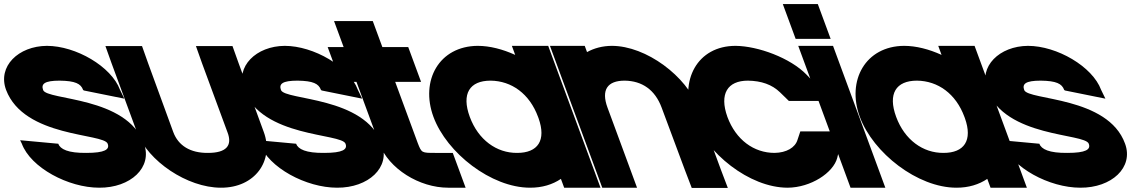

<svg xmlns="http://www.w3.org/2000/svg" viewBox="-191 -852 5564 938"><path d="M395.4 -413 416.3 -370 218.4 -410 214.9 -413C203.9 -443 176.9 -457 100.6 -458C25.8 -458 8.8 -442 19.8 -412C38.6 -361 428.9 -382 512.4 -150C555.2 -34 446.8 66 293.5 65C142.8 65 -41.2 -33 -84.4 -150L-92.6 -167L91.1 -150H93.4C103.4 -123 141.4 -104 230.8 -105C321.6 -105 345.3 -122 335.3 -149L334.9 -150C315.8 -202 -73.1 -179 -161.4 -413C-203.8 -528 -100.9 -627 37.9 -628C179.4 -628 353.4 -527 395.4 -413Z M354 -543 324 -627H502.8L533 -542L655.4 -207C679.8 -141 738.2 -104 825.3 -105C913.8 -105 945.8 -140 920.3 -206L919.9 -207L796 -543L766.2 -627H944.8L975.2 -542L1097.7 -207C1149 -68 1055.1 66 888 65C723.5 65 530.9 -66 478.3 -206L477.9 -207Z M1557.4 -413 1578.3 -370 1380.4 -410 1376.9 -413C1365.9 -443 1338.9 -457 1262.6 -458C1187.8 -458 1170.8 -442 1181.8 -412C1200.6 -361 1590.9 -382 1674.4 -150C1717.2 -34 1608.8 66 1455.5 65C1304.8 65 1120.8 -33 1077.6 -150L1069.4 -167L1253.1 -150H1255.4C1265.4 -123 1303.4 -104 1392.8 -105C1483.6 -105 1507.3 -122 1497.3 -149L1496.9 -150C1477.8 -202 1088.9 -179 1000.6 -413C958.2 -528 1061.1 -627 1199.9 -628C1341.4 -628 1515.4 -527 1557.4 -413Z M1739.7 -452 1850.3 -152C1868.8 -105 1868.8 -105 1936 -105H2021L2083.7 65H1998.7C1857.9 65 1708.2 -27 1661.5 -151L1661.1 -152L1550.5 -452H1472.5L1409.8 -622H1487.8L1472.3 -664L1441 -749H1630.2L1661.5 -664L1677 -622H1718.4H1803.4L1866.1 -452H1781.1Z M1926.6 -281C1861 -459 1954.7 -627 2142.9 -628C2201.6 -628 2264.8 -611.6 2325.9 -583.8L2309.7 -628H2487.2L2518.5 -543L2613.8 -284.5L2615.1 -281L2711.4 -20L2742.7 65H2565.2L2549.3 21.9C2508.8 49.3 2457.7 65.3 2398.5 65C2208.7 65 1991.5 -105 1926.6 -281ZM2104.1 -281C2145.4 -169 2234.9 -104 2335.8 -105C2436.4 -105 2479 -165.8 2439.8 -275.2L2437.6 -281C2396 -394 2308.3 -457 2205.6 -458C2103.2 -458 2062.5 -394 2104.1 -281Z M2676.9 -597.5C2711.3 -616.6 2752.3 -627.7 2797.9 -628C2967 -628 3164.1 -478 3219.2 -326L3332 -20L3364.7 66H3188.4L3155.9 -19L3041.5 -326C3009.4 -413 2946.1 -457 2860.6 -458C2776.6 -458 2744.9 -413 2777 -326L2808.4 -241L2889.9 -20L2921.2 65H2751.2L2719.9 -20L2638.4 -241L2607 -326L2527 -543L2495.7 -628H2665.7Z M3749.6 -487 3871.8 -359H3662.8L3619.7 -401C3580.4 -439 3528.9 -457 3462.9 -458C3362.9 -458 3322.5 -393 3362.6 -281C3403.9 -169 3491.9 -105 3593.1 -105C3651.4 -106 3693.9 -131 3705.2 -169L3718.9 -210H3929.7L3899.3 -81C3880 -7 3769.3 64 3658.1 65H3657C3470.2 65 3258.9 -104 3192.6 -281C3127.3 -458 3214.7 -628 3402.6 -628C3512.2 -627 3670.4 -569 3749.6 -487Z M3781.1 -662H3696.1L3633.4 -832H3718.4H3719.4H3804.4L3867.1 -662H3782.1ZM3740 -543 3708.7 -628H3878.7L3910 -543L4102.9 -20L4134.2 65H3964.2L3932.9 -20Z M4009.6 -281C3944 -459 4037.7 -627 4225.9 -628C4284.6 -628 4347.8 -611.6 4408.9 -583.8L4392.7 -628H4570.2L4601.5 -543L4696.8 -284.5L4698.1 -281L4794.4 -20L4825.7 65H4648.2L4632.3 21.9C4591.8 49.3 4540.7 65.3 4481.5 65C4291.7 65 4074.5 -105 4009.6 -281ZM4187.1 -281C4228.4 -169 4317.9 -104 4418.8 -105C4519.4 -105 4562 -165.8 4522.8 -275.2L4520.6 -281C4479 -394 4391.3 -457 4288.6 -458C4186.2 -458 4145.5 -394 4187.1 -281Z M5188.4 -413 5209.3 -370 5011.4 -410 5007.9 -413C4996.9 -443 4969.9 -457 4893.6 -458C4818.8 -458 4801.8 -442 4812.8 -412C4831.6 -361 5221.9 -382 5305.4 -150C5348.2 -34 5239.8 66 5086.5 65C4935.8 65 4751.8 -33 4708.6 -150L4700.4 -167L4884.1 -150H4886.4C4896.4 -123 4934.4 -104 5023.8 -105C5114.6 -105 5138.3 -122 5128.3 -149L5127.9 -150C5108.8 -202 4719.9 -179 4631.6 -413C4589.2 -528 4692.1 -627 4830.9 -628C4972.4 -628 5146.4 -527 5188.4 -413Z"/></svg>

Font: Nordica Plus
Style: NordicaClassicBkExtOpObl
Weight: 900
Version: Version 1.01